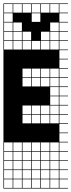

<svg xmlns="http://www.w3.org/2000/svg" viewBox="-20 -827 415 1115"><path d="M271.4 -803.6V-753.6H321.4V-803.6ZM271.4 -700H321.4V-750H271.4ZM217.9 -700H267.9V-750H217.9ZM164.3 -700H214.3V-750H164.3ZM110.7 -700H160.7V-750H110.7ZM57.1 -700H107.1V-750H57.1ZM3.6 -700H53.6V-750H3.6ZM271.4 -646.4H321.4V-696.4H271.4ZM217.9 -646.4H267.9V-696.4H217.9ZM164.3 -646.4H214.3V-696.4H164.3ZM110.7 -646.4H160.7V-696.4H110.7ZM57.1 -646.4H107.1V-696.4H57.1ZM3.6 -646.4H53.6V-696.4H3.6ZM3.6 -592.9H53.6V-642.9H3.6ZM271.4 -592.9H321.4V-642.9H271.4ZM217.9 -592.9H267.9V-642.9H217.9ZM164.3 -592.9H214.3V-642.9H164.3ZM110.7 -592.9H160.7V-642.9H110.7ZM57.1 -592.9H107.1V-642.9H57.1ZM271.4 -539.3H321.4V-589.3H271.4ZM217.9 -539.3H267.9V-589.3H217.9ZM164.3 -539.3H214.3V-589.3H164.3ZM110.7 -539.3H160.7V-589.3H110.7ZM57.1 -539.3H107.1V-589.3H57.1ZM3.6 -539.3H53.6V-589.3H3.6ZM271.4 -378.6H321.4V-428.6H271.4ZM217.9 -378.6H267.9V-428.6H217.9ZM164.3 -378.6H214.3V-428.6H164.3ZM110.7 -378.6H160.7V-428.6H110.7ZM110.7 -325H160.7V-375H110.7ZM164.3 -325H214.3V-375H164.3ZM217.9 -325H267.9V-375H217.9ZM271.4 -325H321.4V-375H271.4ZM271.4 -271.4H321.4V-321.4H271.4ZM271.4 -217.9H321.4V-267.9H271.4ZM217.9 -164.3H267.9V-214.3H217.9ZM110.7 -164.3H160.7V-214.3H110.7ZM271.4 -164.3H321.4V-214.3H271.4ZM164.3 -164.3H214.3V-214.3H164.3ZM164.3 -110.7H214.3V-160.7H164.3ZM217.9 -110.7H267.9V-160.7H217.9ZM271.4 -110.7H321.4V-160.7H271.4ZM110.7 -110.7H160.7V-160.7H110.7ZM217.9 50H267.9V0H217.9ZM3.6 50H53.6V0H3.6ZM57.1 50H107.1V0H57.1ZM164.3 50H214.3V0H164.3ZM271.4 50H321.4V0H271.4ZM110.7 50H160.7V0H110.7ZM3.6 103.6H53.6V53.6H3.6ZM57.1 103.6H107.1V53.6H57.1ZM164.3 103.6H214.3V53.6H164.3ZM217.9 103.6H267.9V53.6H217.9ZM271.4 103.6H321.4V53.6H271.4ZM110.7 103.6H160.7V53.6H110.7ZM3.6 157.1H53.6V107.1H3.6ZM57.1 157.1H107.1V107.1H57.1ZM164.3 157.1H214.3V107.1H164.3ZM217.9 157.1H267.9V107.1H217.9ZM271.4 157.1H321.4V107.1H271.4ZM110.7 157.1H160.7V107.1H110.7ZM3.6 210.7H53.6V160.7H3.6ZM57.1 210.7H107.1V160.7H57.1ZM164.3 210.7H214.3V160.7H164.3ZM217.9 210.7H267.9V160.7H217.9ZM271.4 210.7H321.4V160.7H271.4ZM110.7 210.7H160.7V160.7H110.7ZM57.1 264.3H107.1V214.3H57.1ZM3.6 264.3H53.6V214.3H3.6ZM164.3 264.3H214.3V214.3H164.3ZM217.9 264.3H267.9V214.3H217.9ZM271.4 264.3H321.4V214.3H271.4ZM110.7 264.3H160.7V214.3H110.7ZM217.9 -803.6V-753.6H267.9V-803.6ZM164.3 -803.6V-753.6H214.3V-803.6ZM110.7 -803.6V-753.6H160.7V-803.6ZM57.1 -803.6V-753.6H107.1V-803.6ZM3.6 -803.6V-753.6H53.6V-803.6ZM375 -803.6H325V-753.6H375V-750H325V-700H375V-696.4H325V-646.4H375V-642.9H325V-592.9H375V-589.3H325V-539.3H375V-535.7H325V-485.7H375V-482.1H325V-432.1H375V-428.6H325V-378.6H375V-375H325V-325H375V-321.4H325V-271.4H375V-267.9H325V-217.9H375V-214.3H325V-164.3H375V-160.7H325V-110.7H375V-107.1H325V-57.1H375V-53.6H325V-3.6H375V0H325V50H375V53.6H325V103.6H375V107.1H325V157.1H375V160.7H325V210.7H375V214.3H325V264.3H375V267.9H0V-807.1H375ZM107.1 -696.4V-750H160.7V-696.4ZM214.3 -696.4V-750H267.9V-696.4ZM53.6 -696.4V-750H107.1V-696.4ZM160.7 -642.9V-696.4H214.3V-642.9ZM107.1 -642.9V-696.4H160.7V-642.9ZM267.9 -750H321.4V-696.4H267.9ZM214.3 -696.4H267.9V-642.9H214.3ZM160.7 -642.9H214.3V-589.3H160.7Z"/></svg>

Font: Jersey 10 Charted
Style: Regular
Weight: 400
Designer: Sarah Cadigan-Fried
Version: Version 1.000; ttfautohint (v1.8.4.7-5d5b)